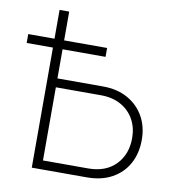

<svg xmlns="http://www.w3.org/2000/svg" viewBox="-82 -800 789 872"><g transform="rotate(10 313.0 -364.0)"><path d="M167 -419.4H376.5Q443.4 -419.4 491.9 -392.1Q540.5 -364.7 566.7 -317.9Q592.8 -271 592.8 -211.4Q592.8 -148.4 566.7 -100.8Q540.5 -53.2 491.9 -26.6Q443.4 0 376.5 0H122.6V-727.5H167ZM167 -378.4V-41H375Q456.1 -41 502.2 -88.4Q548.3 -135.7 548.3 -211.4Q548.3 -258.8 527.6 -296.6Q506.8 -334.5 467.8 -356.4Q428.7 -378.4 375 -378.4ZM1.5 -553.7V-594.7H365.2V-553.7Z"/></g></svg>

Font: Inter Display ExtraLight
Style: Regular
Weight: 200
Designer: Rasmus Andersson
Foundry: rsms
Version: Version 4.000;git-a52131595